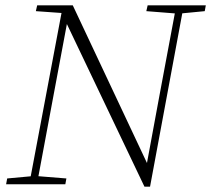

<svg xmlns="http://www.w3.org/2000/svg" viewBox="-20 -694 795 723"><path d="M3 0 7 -22 105 -31H118L230 -22L226 0ZM90 0 215 -663H243L181 -332L119 0ZM531 -652 536 -674H755L751 -652L658 -643H645ZM551 -62 526 -40 580 -332 644 -674H672L545 9H524L224 -620L222 -625L213 -645L115 -652L120 -674H254L542 -62Z"/></svg>

Font: Source Serif 4 36pt Light
Style: Italic
Weight: 300
Italic angle: -12°
Designer: Frank Grießhammer
Foundry: Adobe Systems Incorporated
Version: Version 4.004;hotconv 1.0.116;makeotfexe 2.5.65601